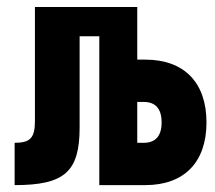

<svg xmlns="http://www.w3.org/2000/svg" viewBox="-20 -538 626 558"><path d="M22.5 0C167.5 0 211.4 -38.6 211.4 -167.5V-432.6H268.6V0H402.3C515.1 0 580.1 -66.4 580.1 -182.1C580.1 -298.3 515.1 -364.7 402.3 -364.7H378.9V-517.6H81.5V-186C81.5 -137.2 67.9 -123 22.5 -123ZM378.9 -123V-241.7H397.9C432.1 -241.7 449.7 -221.7 449.7 -182.1C449.7 -143.1 432.1 -123 397.9 -123Z"/></svg>

Font: Cascadia Code
Style: Bold
Weight: 700
Monospace: yes
Designer: Aaron Bell
Foundry: Saja Typeworks
Version: Version 2404.023